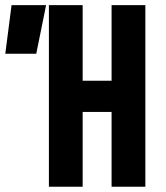

<svg xmlns="http://www.w3.org/2000/svg" viewBox="-29 -713 635 733"><path d="M397 0V-285.6H286.6V0H157.7V-693.4H286.6V-404.8H397V-693.4H525.9V0ZM-8.8 -507.8 15.1 -693.4H147L109.4 -507.8Z"/></svg>

Font: Cascadia Mono PL
Style: Bold
Weight: 700
Monospace: yes
Designer: Aaron Bell
Foundry: Saja Typeworks
Version: Version 2404.023; ttfautohint (v1.8.4)